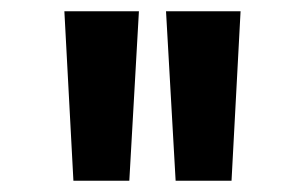

<svg xmlns="http://www.w3.org/2000/svg" viewBox="-20 -790 540 340"><path d="M110 -470 94 -770H226L209 -470ZM291 -470 274 -770H406L390 -470Z"/></svg>

Font: M PLUS Code Latin SemiBold
Style: Regular
Weight: 600
Designer: Coji Morishita
Foundry: UNDERFOREST DESIGN
Version: Version 1.002; ttfautohint (v1.8.3)